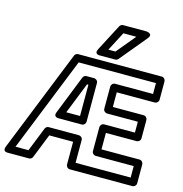

<svg xmlns="http://www.w3.org/2000/svg" viewBox="-153 -1079 1172 1229"><g transform="rotate(15 433.0 -465.0)"><path d="M445 -25V-176C445 -191.1 430.7 -201 420 -201H220C209.7 -201 200.3 -194.1 196.8 -185.2L133 -25H47L297.9 -651H810V-579H558C542.9 -579 533 -564.7 533 -554V-407C533 -391.9 547.3 -382 558 -382H762V-310H558C542.9 -310 533 -295.7 533 -285V-126C533 -110.9 547.3 -101 558 -101H810V-25ZM395 0C395 10.7 404.9 25 420 25H835C845.7 25 860 15.1 860 0V-126C860 -136.7 850.1 -151 835 -151H583V-260H787C797.7 -260 812 -269.9 812 -285V-407C812 -417.7 802.1 -432 787 -432H583V-529H835C845.7 -529 860 -538.9 860 -554V-676C860 -686.7 850.1 -701 835 -701H281C271.5 -701 261.6 -694.9 257.8 -685.3L-13.2 -9.3C-28.3 28.2 10 25 10 25H150C159.6 25 169.4 18.9 173.2 9.2L237 -151H395ZM420 -579H369C358.6 -579 349.3 -572.1 345.8 -563.2L243.8 -306.2C243.8 -306.2 226.7 -272 267 -272H420C435.1 -272 445 -286.3 445 -297V-554C445 -569.1 430.7 -579 420 -579ZM395 -529V-322H303.8L386 -529ZM507.3 -779H460.3L526.1 -905H611.8ZM519 -729C526.1 -729 533.5 -732.3 538.2 -738L684.2 -914C716 -952.3 665 -955 665 -955H511C502.5 -955 493.2 -949.9 488.8 -941.6L396.8 -765.6C375.7 -725 419 -729 419 -729Z"/></g></svg>

Font: Fog Sans
Style: Outline
Weight: 700
Foundry: Intel Corporation
Version: Version 1.00